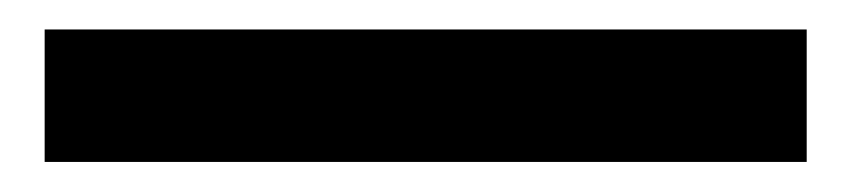

<svg xmlns="http://www.w3.org/2000/svg" viewBox="-20 108 572 129"><path d="M10 216.8V127.8H522V216.8Z"/></svg>

Font: Eczar
Style: Regular
Weight: 400
Designer: Vaibhav Singh
Foundry: Rosetta Type Foundry
Version: Version 2.000